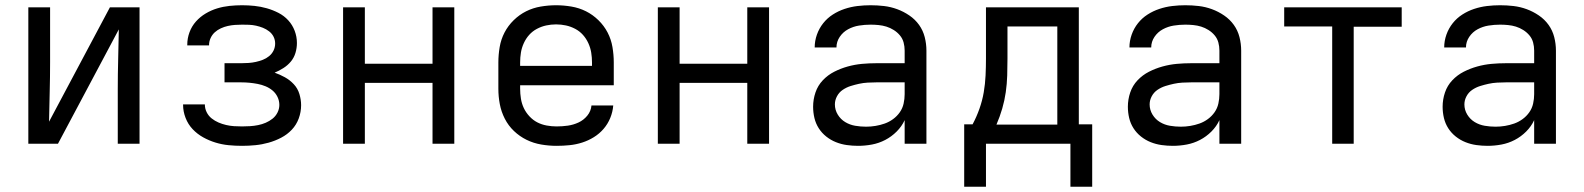

<svg xmlns="http://www.w3.org/2000/svg" viewBox="-20 -548 6040 732"><path d="M88 0V-520H171V-312Q171 -255 169.5 -198Q168 -141 167 -84L399 -520H512V0H429V-208Q429 -265 430.5 -322Q432 -379 433 -436L201 0Z M903 8Q877 8 851.5 5.5Q826 3 801.5 -4.5Q777 -12 754.5 -24.5Q732 -37 714.5 -55.5Q697 -74 687.5 -98.5Q678 -123 678 -148Q678 -149 678 -149Q678 -149 678 -150H761Q761 -150 761 -150Q761 -150 761 -150Q761 -150 761 -150Q761 -150 761 -150Q761 -134 768 -120Q775 -106 787 -96.5Q799 -87 813 -81Q827 -75 842 -71.5Q857 -68 872 -67Q887 -66 903 -66Q918 -66 933.5 -67Q949 -68 964 -71Q979 -74 993 -80Q1007 -86 1019 -95.5Q1031 -105 1038 -119Q1045 -133 1045 -148Q1045 -164 1038 -178.5Q1031 -193 1019 -203Q1007 -213 992.5 -219Q978 -225 962.5 -228Q947 -231 931.5 -232.5Q916 -234 900 -234H836V-307H900Q914 -307 928 -308Q942 -309 955.5 -312Q969 -315 982 -320Q995 -325 1006 -334Q1017 -343 1023 -355.5Q1029 -368 1029 -382Q1029 -396 1023 -408Q1017 -420 1006 -428.5Q995 -437 982.5 -442Q970 -447 956.5 -450Q943 -453 929.5 -453.5Q916 -454 903 -454Q889 -454 875.5 -453Q862 -452 848.5 -449Q835 -446 822 -440Q809 -434 799 -425Q789 -416 783 -403Q777 -390 777 -376Q777 -376 777 -375.5Q777 -375 777 -375H694Q694 -376 694 -376.5Q694 -377 694 -378Q694 -402 702.5 -425Q711 -448 727 -466Q743 -484 764 -496.5Q785 -509 808 -516Q831 -523 855 -525.5Q879 -528 903 -528Q927 -528 950.5 -525.5Q974 -523 997 -516.5Q1020 -510 1041.5 -499Q1063 -488 1079 -470.5Q1095 -453 1103.5 -430.5Q1112 -408 1112 -384Q1112 -365 1106.5 -346.5Q1101 -328 1089 -313.5Q1077 -299 1060.5 -288.5Q1044 -278 1027 -271Q1047 -264 1066 -253.5Q1085 -243 1100 -227Q1115 -211 1121.5 -189.5Q1128 -168 1128 -147Q1128 -121 1119 -96.5Q1110 -72 1092.5 -53.5Q1075 -35 1052 -23Q1029 -11 1004 -4Q979 3 953.5 5.5Q928 8 903 8Z M1288 0V-520H1371V-305H1629V-520H1712V0H1629V-232H1371V0Z M2102 8Q2073 8 2043.5 3Q2014 -2 1987.5 -15Q1961 -28 1939.5 -48.5Q1918 -69 1904.5 -95.5Q1891 -122 1885.5 -151Q1880 -180 1880 -210V-310Q1880 -339 1885 -368.5Q1890 -398 1903.5 -424Q1917 -450 1938.5 -471Q1960 -492 1986 -505Q2012 -518 2041.5 -523Q2071 -528 2100 -528Q2129 -528 2158.5 -523Q2188 -518 2214 -505Q2240 -492 2261.5 -471Q2283 -450 2296.5 -424Q2310 -398 2315 -368.5Q2320 -339 2320 -310V-223H1963V-210Q1963 -191 1966 -172Q1969 -153 1977 -136Q1985 -119 1998.5 -104.5Q2012 -90 2028.5 -81.5Q2045 -73 2064 -69.5Q2083 -66 2102 -66Q2124 -66 2145 -69Q2166 -72 2185.5 -81Q2205 -90 2219 -107Q2233 -124 2235 -146H2318Q2316 -121 2306.5 -98Q2297 -75 2281 -56.5Q2265 -38 2244 -25Q2223 -12 2199.5 -4.5Q2176 3 2151.5 5.5Q2127 8 2102 8ZM1963 -297H2237V-310Q2237 -329 2234 -347.5Q2231 -366 2223 -383.5Q2215 -401 2202.5 -415Q2190 -429 2173 -438Q2156 -447 2137.5 -451Q2119 -455 2100 -455Q2081 -455 2062.5 -451Q2044 -447 2027 -438Q2010 -429 1997.5 -415Q1985 -401 1977 -383.5Q1969 -366 1966 -347.5Q1963 -329 1963 -310Z M2488 0V-520H2571V-305H2829V-520H2912V0H2829V-232H2571V0Z M3251 8Q3230 8 3208.5 5Q3187 2 3167 -6Q3147 -14 3130 -27.5Q3113 -41 3101.5 -59Q3090 -77 3085 -98Q3080 -119 3080 -141Q3080 -169 3089 -195.5Q3098 -222 3117 -242Q3136 -262 3160.5 -274.5Q3185 -287 3212 -294.5Q3239 -302 3266.5 -304.5Q3294 -307 3321 -307H3429V-355Q3429 -371 3425 -386Q3421 -401 3411 -413Q3401 -425 3387.5 -433.5Q3374 -442 3359.5 -446.5Q3345 -451 3329.5 -452.5Q3314 -454 3299 -454Q3277 -454 3255 -450.5Q3233 -447 3213.5 -436.5Q3194 -426 3181.5 -407.5Q3169 -389 3169 -367Q3169 -367 3169 -367Q3169 -367 3169 -367H3086Q3086 -367 3086 -367Q3086 -367 3086 -367Q3086 -392 3094.5 -416Q3103 -440 3118.5 -459.5Q3134 -479 3155 -492.5Q3176 -506 3200 -514Q3224 -522 3249 -525Q3274 -528 3299 -528Q3325 -528 3350.5 -525Q3376 -522 3400.5 -513Q3425 -504 3447 -489Q3469 -474 3484 -453Q3499 -432 3505.5 -406.5Q3512 -381 3512 -355V0H3429V-90Q3418 -66 3398.5 -46.5Q3379 -27 3355 -14.5Q3331 -2 3304.5 3Q3278 8 3251 8ZM3282 -65Q3300 -65 3318 -68Q3336 -71 3353 -77Q3370 -83 3385 -94Q3400 -105 3410.5 -120Q3421 -135 3425 -153Q3429 -171 3429 -189V-234H3321Q3305 -234 3288 -233Q3271 -232 3255 -228.5Q3239 -225 3223 -220Q3207 -215 3193 -205.5Q3179 -196 3171 -181Q3163 -166 3163 -150Q3163 -129 3174 -111Q3185 -93 3202.5 -82.5Q3220 -72 3240.5 -68.5Q3261 -65 3282 -65Z M3739 164H3656V-74H3688Q3703 -102 3714 -133Q3725 -164 3730.5 -196Q3736 -228 3737.5 -260.5Q3739 -293 3739 -325V-520H4093V-74H4144V164H4061V0H3739ZM3779 -73H4011V-447H3821V-325Q3821 -293 3820 -260.5Q3819 -228 3814.5 -196.5Q3810 -165 3801 -134Q3792 -103 3779 -73Z M4451 8Q4430 8 4408.5 5Q4387 2 4367 -6Q4347 -14 4330 -27.5Q4313 -41 4301.5 -59Q4290 -77 4285 -98Q4280 -119 4280 -141Q4280 -169 4289 -195.5Q4298 -222 4317 -242Q4336 -262 4360.5 -274.5Q4385 -287 4412 -294.5Q4439 -302 4466.5 -304.5Q4494 -307 4521 -307H4629V-355Q4629 -371 4625 -386Q4621 -401 4611 -413Q4601 -425 4587.5 -433.5Q4574 -442 4559.5 -446.5Q4545 -451 4529.5 -452.5Q4514 -454 4499 -454Q4477 -454 4455 -450.5Q4433 -447 4413.5 -436.5Q4394 -426 4381.5 -407.5Q4369 -389 4369 -367Q4369 -367 4369 -367Q4369 -367 4369 -367H4286Q4286 -367 4286 -367Q4286 -367 4286 -367Q4286 -392 4294.5 -416Q4303 -440 4318.5 -459.5Q4334 -479 4355 -492.5Q4376 -506 4400 -514Q4424 -522 4449 -525Q4474 -528 4499 -528Q4525 -528 4550.5 -525Q4576 -522 4600.5 -513Q4625 -504 4647 -489Q4669 -474 4684 -453Q4699 -432 4705.5 -406.5Q4712 -381 4712 -355V0H4629V-90Q4618 -66 4598.5 -46.5Q4579 -27 4555 -14.5Q4531 -2 4504.5 3Q4478 8 4451 8ZM4482 -65Q4500 -65 4518 -68Q4536 -71 4553 -77Q4570 -83 4585 -94Q4600 -105 4610.5 -120Q4621 -135 4625 -153Q4629 -171 4629 -189V-234H4521Q4505 -234 4488 -233Q4471 -232 4455 -228.5Q4439 -225 4423 -220Q4407 -215 4393 -205.5Q4379 -196 4371 -181Q4363 -166 4363 -150Q4363 -129 4374 -111Q4385 -93 4402.5 -82.5Q4420 -72 4440.5 -68.5Q4461 -65 4482 -65Z M5059 0V-447H4876V-520H5324V-446H5141V0Z M5651 8Q5630 8 5608.5 5Q5587 2 5567 -6Q5547 -14 5530 -27.5Q5513 -41 5501.5 -59Q5490 -77 5485 -98Q5480 -119 5480 -141Q5480 -169 5489 -195.5Q5498 -222 5517 -242Q5536 -262 5560.5 -274.5Q5585 -287 5612 -294.5Q5639 -302 5666.5 -304.5Q5694 -307 5721 -307H5829V-355Q5829 -371 5825 -386Q5821 -401 5811 -413Q5801 -425 5787.5 -433.5Q5774 -442 5759.5 -446.5Q5745 -451 5729.5 -452.5Q5714 -454 5699 -454Q5677 -454 5655 -450.5Q5633 -447 5613.5 -436.5Q5594 -426 5581.5 -407.5Q5569 -389 5569 -367Q5569 -367 5569 -367Q5569 -367 5569 -367H5486Q5486 -367 5486 -367Q5486 -367 5486 -367Q5486 -392 5494.5 -416Q5503 -440 5518.5 -459.5Q5534 -479 5555 -492.5Q5576 -506 5600 -514Q5624 -522 5649 -525Q5674 -528 5699 -528Q5725 -528 5750.5 -525Q5776 -522 5800.5 -513Q5825 -504 5847 -489Q5869 -474 5884 -453Q5899 -432 5905.5 -406.5Q5912 -381 5912 -355V0H5829V-90Q5818 -66 5798.5 -46.5Q5779 -27 5755 -14.5Q5731 -2 5704.5 3Q5678 8 5651 8ZM5682 -65Q5700 -65 5718 -68Q5736 -71 5753 -77Q5770 -83 5785 -94Q5800 -105 5810.5 -120Q5821 -135 5825 -153Q5829 -171 5829 -189V-234H5721Q5705 -234 5688 -233Q5671 -232 5655 -228.5Q5639 -225 5623 -220Q5607 -215 5593 -205.5Q5579 -196 5571 -181Q5563 -166 5563 -150Q5563 -129 5574 -111Q5585 -93 5602.5 -82.5Q5620 -72 5640.5 -68.5Q5661 -65 5682 -65Z"/></svg>

Font: Iosevka Custom Extended
Style: Regular
Weight: 400
Width: 7
Monospace: yes
Designer: Belleve Invis
Foundry: Belleve Invis
Version: Version 11.2.4; ttfautohint (v1.8.4)